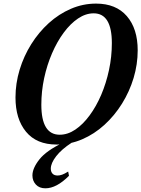

<svg xmlns="http://www.w3.org/2000/svg" viewBox="-20 -792 784 1066"><path d="M294 10.5Q183 10.5 124.5 -60.5Q66 -131.5 66 -250.5Q66 -329 89 -404.8Q112 -480.5 153.5 -546.8Q195 -613 251 -663.8Q307 -714.5 373.8 -743.2Q440.5 -772 513.5 -772Q624 -772 684.2 -702.5Q744.5 -633 744.5 -512.5Q744.5 -435 721.8 -359.2Q699 -283.5 657.5 -216.8Q616 -150 559.8 -98.8Q503.5 -47.5 436 -18.5Q368.5 10.5 294 10.5ZM311.5 -44Q356 -44 398.2 -72.5Q440.5 -101 477.2 -150.8Q514 -200.5 541.8 -265.2Q569.5 -330 585.2 -403.5Q601 -477 601 -552.5Q601 -718 500 -718Q456 -718 413.5 -689.5Q371 -661 334 -611Q297 -561 269 -496.2Q241 -431.5 225.2 -358.2Q209.5 -285 209.5 -210.5Q209.5 -44 311.5 -44ZM232 253.5Q198.5 253.5 179.2 232.8Q160 212 160 182Q160 142 198.8 93Q237.5 44 330.5 0H378.5Q322 36.5 292 75.2Q262 114 262 144.5Q262 161.5 271.5 172Q281 182.5 300 182.5Q311.5 182.5 325 177.8Q338.5 173 358.5 160.5L363 184Q294 253.5 232 253.5Z"/></svg>

Font: Libre Caslon Condensed Bold
Style: Italic
Weight: 700
Italic angle: -22.583°
Designer: Pablo Impallari, Rodrigo Fuenzalida, Katja Schimmel, Ertekin Erdin
Foundry: Pablo Impallari, Rodrigo Fuenzalida
Version: Version 2.000; ttfautohint (v1.8.4.7-5d5b);gftools[0.9.33]